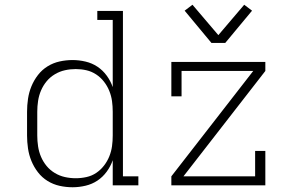

<svg xmlns="http://www.w3.org/2000/svg" viewBox="-20 -781 1240 809"><path d="M286 8Q258 8 231 2Q204 -4 180.5 -18.5Q157 -33 140 -55Q123 -77 112.5 -102.5Q102 -128 98 -155.5Q94 -183 94 -210V-310Q94 -337 98 -364.5Q102 -392 112.5 -417.5Q123 -443 140 -465Q157 -487 180.5 -501.5Q204 -516 231 -522Q258 -528 286 -528Q313 -528 340.5 -521.5Q368 -515 390.5 -500Q413 -485 429.5 -462.5Q446 -440 455 -414V-697H390V-735H498V-38H563V0H455V-106Q446 -80 429.5 -57.5Q413 -35 390.5 -20Q368 -5 340.5 1.5Q313 8 286 8ZM299 -30Q322 -30 344.5 -35Q367 -40 385.5 -52.5Q404 -65 418 -83Q432 -101 440.5 -122Q449 -143 452 -165Q455 -187 455 -210V-310Q455 -333 452 -355Q449 -377 440.5 -398Q432 -419 418 -437Q404 -455 385 -467.5Q366 -480 344 -485Q322 -490 299 -490Q276 -490 253.5 -485Q231 -480 211 -468Q191 -456 176.5 -438.5Q162 -421 153 -400Q144 -379 140.5 -356Q137 -333 137 -310V-210Q137 -187 140.5 -164Q144 -141 153 -120Q162 -99 176.5 -81.5Q191 -64 211 -52Q231 -40 253.5 -35Q276 -30 299 -30ZM702 0V-38L1047 -482H745V-375H702V-520H1098V-482L753 -38H1055V-145H1098V0ZM871 -600 758 -736 791 -761 900 -633 1009 -761 1042 -736 929 -600Z"/></svg>

Font: Iosevka Etoile Extralight
Style: Regular
Weight: 200
Designer: Belleve Invis
Foundry: Belleve Invis
Version: Version 22.1.2; ttfautohint (v1.8.4)